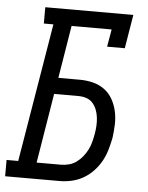

<svg xmlns="http://www.w3.org/2000/svg" viewBox="-79 -778 631 821"><g transform="rotate(5 237.0 -367.5)"><path d="M-26 0V-70H24L123 -665H82V-735H460L436 -590H360L373 -665H201L164 -439H257Q286 -439 313.5 -432Q341 -425 362.5 -409Q384 -393 397.5 -369Q411 -345 417 -317.5Q423 -290 422 -261Q421 -232 417 -203Q412 -178 404.5 -152Q397 -126 384 -102.5Q371 -79 351.5 -58.5Q332 -38 308 -24.5Q284 -11 258 -5.5Q232 0 207 0ZM103 -70H207Q224 -70 241.5 -74.5Q259 -79 274 -90Q289 -101 300.5 -115.5Q312 -130 320 -146Q328 -162 332.5 -179.5Q337 -197 340 -214Q343 -231 344 -249Q345 -267 343 -284Q341 -301 335 -317Q329 -333 318 -345.5Q307 -358 291 -363.5Q275 -369 257 -369H152Z"/></g></svg>

Font: Iosevka Gothic
Style: Italic
Weight: 400
Italic angle: -9°
Monospace: yes
Designer: Belleve Invis
Foundry: Belleve Invis
Version: Version 15.5.1; ttfautohint (v1.8.4)